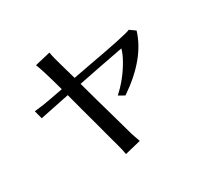

<svg xmlns="http://www.w3.org/2000/svg" viewBox="-172 -1019 1344 1287"><g transform="rotate(-30 500.0 -375.0)"><path d="M69.3 -505.9Q143.6 -513.7 199.2 -524.9Q254.9 -536.1 299.8 -543.9Q251 -721.7 230.5 -769.5L350.6 -797.9Q356.4 -758.8 379.4 -681.2Q402.3 -603.5 412.1 -566.4Q473.6 -578.1 535.2 -589.8Q844.7 -645.5 887.7 -664.1L930.7 -633.8Q874 -446.3 648.4 -293.9L603.5 -319.3Q689.5 -396.5 747.1 -499Q773.4 -545.9 782.2 -581.1Q565.4 -540 426.8 -511.7Q469.7 -353.5 503.4 -236.8Q537.1 -120.1 545.4 -86.9Q553.7 -53.7 563.5 -26.9Q573.2 0 579.1 17.6L455.1 47.9Q449.2 9.8 438 -28.8Q426.8 -67.4 414.6 -114.7Q402.3 -162.1 385.3 -225.1Q368.2 -288.1 349.6 -356.4Q331.1 -424.8 314.5 -489.3Q92.8 -444.3 85.9 -442.4Z"/></g></svg>

Font: GenEi LateMin v2
Style: Medium
Weight: 500
Designer: o_tamon (Modified)
Foundry: o_tamon / Adobe Systems Incorporated / FONT 910 / Philipp H. Poll
Version: Version 2.1;Original Version 1.004